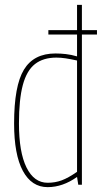

<svg xmlns="http://www.w3.org/2000/svg" viewBox="-20 -760 419 790"><path d="M302 0 297 -32Q238 10 176 10Q110 10 74 -57Q38 -124 38 -252Q38 -407 78.5 -473.5Q119 -540 208 -540Q229 -540 251 -537.5Q273 -535 297 -528V-618H179V-636H297V-740H317V-636H379V-618H317V0ZM297 -53V-511Q270 -517 250 -520Q230 -523 212 -523Q158 -523 124 -496.5Q90 -470 74 -410.5Q58 -351 58 -252Q58 -134 89 -71Q120 -8 176 -8Q207 -8 234 -18Q261 -28 297 -53Z"/></svg>

Font: Georama SemiCondensed Thin
Style: Regular
Weight: 100
Width: 4
Designer: Jean-Baptiste Levee
Foundry: Production Type
Version: Version 1.000